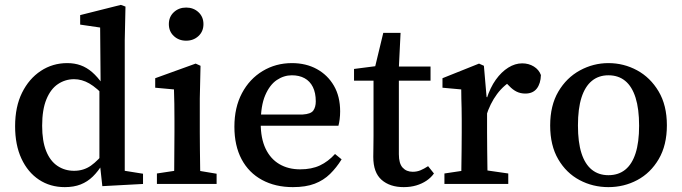

<svg xmlns="http://www.w3.org/2000/svg" viewBox="-20 -755 2799 788"><path d="M246 13Q186 13 140 -17.5Q94 -48 68 -104Q42 -160 42 -237Q42 -317 70.5 -374.5Q99 -432 147.5 -464Q196 -496 256 -496Q286 -496 311 -487Q336 -478 358 -459Q380 -440 401 -410H425L417 -352Q377 -395 346.5 -412.5Q316 -430 284 -430Q248 -430 218 -410Q188 -390 170.5 -347.5Q153 -305 153 -239Q153 -176 169.5 -135Q186 -94 216 -74Q246 -54 284 -54Q323 -54 353 -75Q383 -96 416 -139L424 -82H401Q383 -52 361 -30.5Q339 -9 311 2Q283 13 246 13ZM400 9 389 -91 388 -93V-393L393 -404L391 -642L309 -654V-693L476 -735L495 -728L492 -590V-54L567 -42V0Z M624 0V-43L730 -59H767L869 -42V0ZM694 0Q695 -25 695 -62.5Q695 -100 695.5 -140Q696 -180 696 -212V-260Q696 -300 695.5 -328.5Q695 -357 694 -388L617 -395V-434L783 -494L803 -485L800 -351V-212Q800 -180 800.5 -140Q801 -100 801.5 -62.5Q802 -25 803 0ZM744 -588Q714 -588 693.5 -607Q673 -626 673 -656Q673 -686 693.5 -705Q714 -724 744 -724Q774 -724 794.5 -705Q815 -686 815 -656Q815 -626 794.5 -607Q774 -588 744 -588Z M1182 13Q1110 13 1055.5 -16.5Q1001 -46 971.5 -101.5Q942 -157 942 -235Q942 -314 973 -372.5Q1004 -431 1058 -463.5Q1112 -496 1178 -496Q1236 -496 1280.5 -471.5Q1325 -447 1350.5 -403Q1376 -359 1376 -298Q1376 -281 1374 -265.5Q1372 -250 1369 -239H994V-285H1222Q1256 -287 1266 -301.5Q1276 -316 1276 -339Q1276 -374 1264 -398Q1252 -422 1230 -434Q1208 -446 1178 -446Q1145 -446 1116 -426.5Q1087 -407 1068.5 -364Q1050 -321 1050 -249Q1050 -187 1070 -145Q1090 -103 1126.5 -81.5Q1163 -60 1212 -60Q1259 -60 1293 -76Q1327 -92 1355 -123L1382 -101Q1361 -67 1334.5 -41Q1308 -15 1271.5 -1Q1235 13 1182 13Z M1566 -424V-482H1747V-424ZM1637 13Q1580 13 1546 -17Q1512 -47 1512 -111Q1512 -131 1512.5 -150.5Q1513 -170 1513 -197V-424H1433V-472L1557 -488L1513 -454L1553 -620H1624L1616 -458L1617 -441V-122Q1617 -84 1632.5 -67Q1648 -50 1674 -50Q1691 -50 1705.5 -56Q1720 -62 1737 -73L1761 -43Q1749 -26 1730.5 -13.5Q1712 -1 1688.5 6Q1665 13 1637 13Z M1804 0V-43L1911 -59H1955L2066 -43V0ZM1873 0Q1873 -25 1873.5 -62.5Q1874 -100 1874.5 -140Q1875 -180 1875 -212V-263Q1875 -290 1874.5 -310.5Q1874 -331 1873.5 -349Q1873 -367 1873 -388L1796 -395V-434L1946 -494L1966 -485L1977 -357L1979 -356V-212Q1979 -180 1979.5 -140Q1980 -100 1980.5 -62.5Q1981 -25 1982 0ZM1975 -278 1958 -349H1977Q1992 -396 2015 -428Q2038 -460 2066 -477.5Q2094 -495 2123 -495Q2150 -495 2171 -482Q2192 -469 2200 -447Q2199 -412 2183 -391.5Q2167 -371 2136 -371Q2116 -371 2100 -379Q2084 -387 2070 -402L2044 -428L2092 -431Q2049 -408 2020 -369Q1991 -330 1975 -278Z M2477 13Q2413 13 2358.5 -16Q2304 -45 2271 -101.5Q2238 -158 2238 -240Q2238 -322 2271.5 -379Q2305 -436 2360 -466Q2415 -496 2477 -496Q2540 -496 2594.5 -466.5Q2649 -437 2683 -380Q2717 -323 2717 -241Q2717 -159 2683.5 -102Q2650 -45 2595.5 -16Q2541 13 2477 13ZM2477 -36Q2518 -36 2546 -58.5Q2574 -81 2588.5 -126Q2603 -171 2603 -239Q2603 -308 2588.5 -354Q2574 -400 2546 -423Q2518 -446 2477 -446Q2437 -446 2409 -423Q2381 -400 2366.5 -354.5Q2352 -309 2352 -240Q2352 -171 2366.5 -126Q2381 -81 2409 -58.5Q2437 -36 2477 -36Z"/></svg>

Font: Source Serif 4 18pt Medium
Style: Regular
Weight: 500
Designer: Frank Grießhammer
Foundry: Adobe Systems Incorporated
Version: Version 4.004;hotconv 1.0.116;makeotfexe 2.5.65601